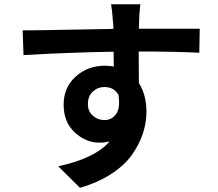

<svg xmlns="http://www.w3.org/2000/svg" viewBox="-20 -806 1017 897"><path d="M635.7 -786.1Q629.9 -739.3 629.9 -704.1Q629.9 -700.2 629.4 -689.5Q628.9 -678.7 628.9 -671.9Q663.1 -671.9 730.5 -671.9Q797.9 -671.9 844.2 -671.9Q890.6 -671.9 913.1 -671.9L911.1 -559.6Q795.9 -565.4 627.9 -565.4Q628.9 -514.6 628.9 -418Q664.1 -362.3 664.1 -284.2Q664.1 -233.4 647.9 -183.6Q631.8 -133.8 597.7 -84.5Q563.5 -35.2 501 5.9Q438.5 46.9 353.5 71.3L252 -29.3Q422.9 -65.4 492.2 -145.5Q470.7 -139.6 444.3 -139.6Q380.9 -139.6 329.1 -187.5Q277.3 -235.4 277.3 -317.4Q277.3 -397.5 333.5 -448.2Q389.6 -499 470.7 -499Q495.1 -499 511.7 -495.1Q511.7 -541 510.7 -564.5Q320.3 -561.5 89.8 -548.8L85.9 -664.1Q152.3 -664.1 317.4 -667.5Q482.4 -670.9 509.8 -670.9Q509.8 -676.8 509.3 -688Q508.8 -699.2 507.8 -703.1Q503.9 -759.8 499 -786.1ZM390.6 -319.3Q390.6 -286.1 413.6 -265.6Q436.5 -245.1 467.8 -245.1Q502.9 -245.1 522.9 -273.9Q543 -302.7 533.2 -363.3Q512.7 -399.4 467.8 -399.4Q436.5 -399.4 413.6 -377.9Q390.6 -356.4 390.6 -319.3Z"/></svg>

Font: Min Sans Bold
Style: Regular
Weight: 700
Designer: Jinseong-Kim, NotoSansCJK, Nunito
Foundry: Jinseong-Kim
Version: Version 1.400;Glyphs 3.1.2 (3151)